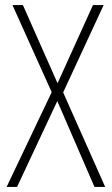

<svg xmlns="http://www.w3.org/2000/svg" viewBox="-20 -734 439 754"><path d="M393 0 228 -371 387 -714H345L206 -407L70 -714H29L183 -372L6 0H47L205 -337L351 0Z"/></svg>

Font: Noto Sans Arabic UI Cn XLt
Style: Regular
Weight: 200
Width: 3
Designer: Monotype Design Team, Nadine Chahine and Nizar Qandah
Foundry: Monotype Imaging Inc.
Version: Version 2.010